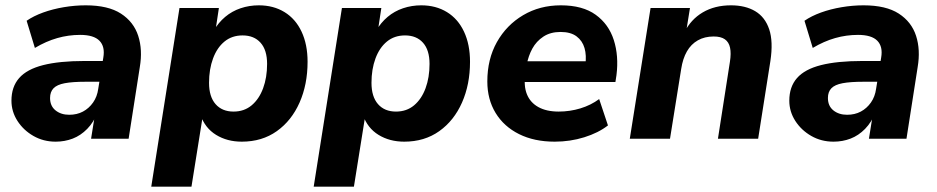

<svg xmlns="http://www.w3.org/2000/svg" viewBox="-20 -521 3518 721"><path d="M189 11Q143 11 105.5 -10.5Q68 -32 45.5 -67Q23 -102 23 -143Q23 -195 52 -228Q81 -261 142 -276.5Q203 -292 298 -292H377L365 -214H301Q252 -214 223 -208.5Q194 -203 181 -189.5Q168 -176 168 -153Q168 -123 188.5 -106.5Q209 -90 240 -90Q269 -90 291.5 -102Q314 -114 329.5 -136Q345 -158 349 -188L368 -305Q375 -346 353.5 -368Q332 -390 281 -390Q237 -390 195 -378Q153 -366 111 -341L80 -443Q106 -461 142 -474Q178 -487 219.5 -494Q261 -501 302 -501Q386 -501 434 -470Q482 -439 499 -386.5Q516 -334 505 -269L463 0H322L338 -100H347Q332 -62 307.5 -37Q283 -12 253 -0.5Q223 11 189 11Z M548 180 654 -491H802L789 -405H782Q800 -436 825.5 -457.5Q851 -479 883.5 -490Q916 -501 952 -501Q1007 -501 1048.5 -475.5Q1090 -450 1112.5 -402Q1135 -354 1135 -289Q1135 -204 1105 -136Q1075 -68 1019.5 -28.5Q964 11 888 11Q833 11 791.5 -14.5Q750 -40 733 -89H742L699 180ZM857 -102Q897 -102 925 -125.5Q953 -149 968 -189.5Q983 -230 983 -281Q983 -333 958.5 -360.5Q934 -388 891 -388Q851 -388 823 -365Q795 -342 780 -301.5Q765 -261 765 -210Q765 -158 789.5 -130Q814 -102 857 -102Z M1158 180 1264 -491H1412L1399 -405H1392Q1410 -436 1435.5 -457.5Q1461 -479 1493.5 -490Q1526 -501 1562 -501Q1617 -501 1658.5 -475.5Q1700 -450 1722.5 -402Q1745 -354 1745 -289Q1745 -204 1715 -136Q1685 -68 1629.5 -28.5Q1574 11 1498 11Q1443 11 1401.5 -14.5Q1360 -40 1343 -89H1352L1309 180ZM1467 -102Q1507 -102 1535 -125.5Q1563 -149 1578 -189.5Q1593 -230 1593 -281Q1593 -333 1568.5 -360.5Q1544 -388 1501 -388Q1461 -388 1433 -365Q1405 -342 1390 -301.5Q1375 -261 1375 -210Q1375 -158 1399.5 -130Q1424 -102 1467 -102Z M2063 11Q1986 11 1929 -17.5Q1872 -46 1841 -97Q1810 -148 1810 -215Q1810 -299 1846 -363Q1882 -427 1944.5 -464Q2007 -501 2086 -501Q2168 -501 2217 -465.5Q2266 -430 2285 -370.5Q2304 -311 2295 -239L2291 -213H1932L1943 -291H2194L2178 -277Q2183 -313 2175 -340.5Q2167 -368 2145 -384.5Q2123 -401 2085 -401Q2047 -401 2020.5 -383.5Q1994 -366 1979 -338.5Q1964 -311 1958 -278L1953 -243Q1946 -199 1958.5 -167.5Q1971 -136 2001.5 -119Q2032 -102 2078 -102Q2120 -102 2159.5 -114Q2199 -126 2230 -149L2263 -50Q2227 -22 2174 -5.5Q2121 11 2063 11Z M2345 0 2423 -491H2571L2556 -398H2549Q2574 -448 2619 -474.5Q2664 -501 2725 -501Q2779 -501 2816 -479Q2853 -457 2868.5 -411Q2884 -365 2873 -292L2827 0H2676L2721 -289Q2726 -321 2721.5 -342Q2717 -363 2702 -373.5Q2687 -384 2660 -384Q2626 -384 2600.5 -369.5Q2575 -355 2559.5 -328Q2544 -301 2538 -262L2496 0Z M3110 11Q3064 11 3026.5 -10.5Q2989 -32 2966.5 -67Q2944 -102 2944 -143Q2944 -195 2973 -228Q3002 -261 3063 -276.5Q3124 -292 3219 -292H3298L3286 -214H3222Q3173 -214 3144 -208.5Q3115 -203 3102 -189.5Q3089 -176 3089 -153Q3089 -123 3109.5 -106.5Q3130 -90 3161 -90Q3190 -90 3212.5 -102Q3235 -114 3250.5 -136Q3266 -158 3270 -188L3289 -305Q3296 -346 3274.5 -368Q3253 -390 3202 -390Q3158 -390 3116 -378Q3074 -366 3032 -341L3001 -443Q3027 -461 3063 -474Q3099 -487 3140.5 -494Q3182 -501 3223 -501Q3307 -501 3355 -470Q3403 -439 3420 -386.5Q3437 -334 3426 -269L3384 0H3243L3259 -100H3268Q3253 -62 3228.5 -37Q3204 -12 3174 -0.5Q3144 11 3110 11Z"/></svg>

Font: Nunito Sans 12pt ExtraLight ExtraBold
Style: Italic
Weight: 800
Italic angle: -9°
Version: Version 3.101;gftools[0.9.27]